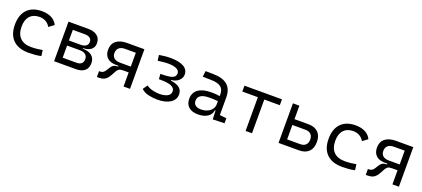

<svg xmlns="http://www.w3.org/2000/svg" viewBox="42 -1438 5190 2359"><g transform="rotate(20 2636.5 -258.5)"><path d="M342.8 9.8Q211.4 9.8 140.9 -59.6Q70.3 -128.9 70.3 -259.8Q70.3 -386.7 137.5 -457Q204.6 -527.3 329.1 -527.3Q403.3 -527.3 456.3 -499.3Q509.3 -471.2 531.7 -419.9L465.3 -371.1Q441.9 -411.6 405.3 -431.2Q368.7 -450.7 325.2 -450.7Q244.6 -450.7 200.2 -402.1Q155.8 -353.5 155.8 -264.6Q155.8 -168 206.1 -117.4Q256.3 -66.9 351.1 -66.9Q388.7 -66.9 425.8 -70.8Q462.9 -74.7 498.5 -81.1L508.3 -5.9Q468.3 3.4 425.8 6.6Q383.3 9.8 342.8 9.8Z M676.8 0V-517.6H933.6Q1011.2 -517.6 1054 -483.2Q1096.7 -448.7 1096.7 -385.7Q1096.7 -333.5 1059.3 -303.7Q1022 -273.9 954.1 -272V-265.1Q1031.2 -265.1 1073.7 -230.5Q1116.2 -195.8 1116.2 -133.3Q1116.2 -69.8 1076.4 -34.9Q1036.6 0 963.9 0ZM761.2 -76.7H943.8Q984.4 -76.7 1006.3 -96.7Q1028.3 -116.7 1028.3 -152.8Q1028.3 -191.9 1002.4 -213.6Q976.6 -235.4 928.7 -235.4H761.2ZM761.2 -301.8H916Q960.4 -301.8 984.6 -320.3Q1008.8 -338.9 1008.8 -372.6Q1008.8 -405.3 984.9 -423.1Q960.9 -440.9 917.5 -440.9H761.2Z M1404.8 -218.3Q1331.5 -218.3 1291.5 -255.9Q1251.5 -293.5 1251.5 -361.8Q1251.5 -436 1301.8 -476.8Q1352.1 -517.6 1443.8 -517.6H1669.4V0H1585V-184.1H1516.1Q1474.6 -184.1 1457.8 -172.6Q1440.9 -161.1 1427.2 -135.7L1406.2 -96.2Q1388.2 -62 1369.4 -40Q1350.6 -18.1 1325.2 -7.8Q1299.8 2.4 1260.7 2.4H1237.3V-74.2H1249.5Q1275.4 -74.2 1291.3 -85.2Q1307.1 -96.2 1320.8 -119.1L1344.2 -156.7Q1359.9 -182.6 1380.1 -194.8Q1400.4 -207 1432.1 -207H1439V-218.3ZM1585 -260.3V-440.9H1443.8Q1393.6 -440.9 1366.2 -416.7Q1338.9 -392.6 1338.9 -348.1Q1338.9 -306.2 1366.2 -283.2Q1393.6 -260.3 1443.8 -260.3Z M2028.3 9.8Q1971.2 9.8 1913.8 -2.9Q1856.4 -15.6 1816.4 -52.7L1857.9 -112.8Q1895 -85.9 1942.4 -75.4Q1989.7 -64.9 2027.8 -64.9Q2090.3 -64.9 2131.3 -85.2Q2172.4 -105.5 2172.4 -149.4Q2172.4 -191.4 2127 -212.2Q2081.5 -232.9 1979.5 -232.9H1962.4L1957 -301.3H1981Q2051.8 -301.3 2089.1 -310.8Q2126.5 -320.3 2140.4 -337.2Q2154.3 -354 2154.3 -375.5Q2154.3 -414.1 2115 -433.3Q2075.7 -452.6 2003.9 -452.6Q1969.2 -452.6 1939.5 -449Q1909.7 -445.3 1870.6 -440.4L1860.8 -513.2Q1894 -518.6 1928.7 -522.9Q1963.4 -527.3 2011.7 -527.3Q2118.7 -527.3 2179.9 -493.9Q2241.2 -460.4 2241.2 -394Q2241.2 -348.6 2204.8 -315.2Q2168.5 -281.7 2106.9 -274.9V-266.6Q2259.8 -248.5 2259.8 -141.1Q2259.8 -71.8 2197.5 -31Q2135.3 9.8 2028.3 9.8Z M2752.9 4.9 2748 -109.4H2739.3Q2731.9 -52.2 2683.6 -21.2Q2635.3 9.8 2561 9.8Q2481.4 9.8 2438 -27.8Q2394.5 -65.4 2394.5 -134.3Q2394.5 -216.3 2454.1 -259Q2513.7 -301.8 2625.5 -301.8Q2689.5 -301.8 2735.4 -293V-315.9Q2735.4 -381.3 2695.8 -411.6Q2656.2 -441.9 2574.7 -443.4L2458 -446.3L2467.8 -522.5L2568.4 -521Q2695.8 -519 2756.3 -465.3Q2816.9 -411.6 2816.9 -303.7V-74.7L2905.3 -65.4V0ZM2735.4 -227.1Q2708.5 -231 2679.9 -231.7Q2651.4 -232.4 2623 -232.4Q2475.1 -232.4 2475.1 -138.7Q2475.1 -101.6 2500.7 -81.1Q2526.4 -60.5 2572.3 -60.5Q2623.5 -60.5 2659.9 -78.1Q2696.3 -95.7 2715.8 -124Q2735.4 -152.3 2735.4 -184.1Z M3180.7 0V-440.9H2977.5V-517.6H3467.8V-440.9H3264.6V0Z M3611.3 0V-517.6H3695.8V-341.3H3878.9Q3960.9 -341.3 4005.9 -296.9Q4050.8 -252.4 4050.8 -170.9Q4050.8 -89.4 4005.9 -44.7Q3960.9 0 3878.9 0ZM3695.8 -76.7H3866.7Q3913.1 -76.7 3938.2 -101.3Q3963.4 -126 3963.4 -170.9Q3963.4 -215.8 3938.2 -240.5Q3913.1 -265.1 3866.7 -265.1H3695.8Z M4444.3 9.8Q4313 9.8 4242.4 -59.6Q4171.9 -128.9 4171.9 -259.8Q4171.9 -386.7 4239 -457Q4306.2 -527.3 4430.7 -527.3Q4504.9 -527.3 4557.9 -499.3Q4610.8 -471.2 4633.3 -419.9L4566.9 -371.1Q4543.5 -411.6 4506.8 -431.2Q4470.2 -450.7 4426.8 -450.7Q4346.2 -450.7 4301.8 -402.1Q4257.3 -353.5 4257.3 -264.6Q4257.3 -168 4307.6 -117.4Q4357.9 -66.9 4452.6 -66.9Q4490.2 -66.9 4527.3 -70.8Q4564.5 -74.7 4600.1 -81.1L4609.9 -5.9Q4569.8 3.4 4527.3 6.6Q4484.9 9.8 4444.3 9.8Z M4920.4 -218.3Q4847.2 -218.3 4807.1 -255.9Q4767.1 -293.5 4767.1 -361.8Q4767.1 -436 4817.4 -476.8Q4867.7 -517.6 4959.5 -517.6H5185.1V0H5100.6V-184.1H5031.7Q4990.2 -184.1 4973.4 -172.6Q4956.5 -161.1 4942.9 -135.7L4921.9 -96.2Q4903.8 -62 4885 -40Q4866.2 -18.1 4840.8 -7.8Q4815.4 2.4 4776.4 2.4H4752.9V-74.2H4765.1Q4791 -74.2 4806.9 -85.2Q4822.8 -96.2 4836.4 -119.1L4859.9 -156.7Q4875.5 -182.6 4895.8 -194.8Q4916 -207 4947.8 -207H4954.6V-218.3ZM5100.6 -260.3V-440.9H4959.5Q4909.2 -440.9 4881.8 -416.7Q4854.5 -392.6 4854.5 -348.1Q4854.5 -306.2 4881.8 -283.2Q4909.2 -260.3 4959.5 -260.3Z"/></g></svg>

Font: Cascadia Code PL SemiLight
Style: Regular
Weight: 350
Monospace: yes
Designer: Aaron Bell
Foundry: Saja Typeworks
Version: Version 2404.023; ttfautohint (v1.8.4)